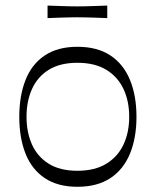

<svg xmlns="http://www.w3.org/2000/svg" viewBox="-20 -669 570 703"><path d="M263.4 14.9Q191.1 14.9 143.6 -17.1Q96 -49.1 73.3 -106.9Q50.6 -164.7 50.6 -241.4Q50.6 -318.1 73.4 -376Q96.1 -433.9 143.7 -465.8Q191.3 -497.7 263.4 -497.7Q336.6 -497.7 384.5 -465.8Q432.4 -433.9 456.1 -376Q479.7 -318.1 479.7 -241.4Q479.7 -164.7 456.1 -106.9Q432.6 -49.1 384.6 -17.1Q336.6 14.9 263.4 14.9ZM263.4 -43.7Q327.1 -43.7 369.3 -69.5Q411.4 -95.3 432.3 -139.9Q453.1 -184.6 453.1 -241.4Q453.1 -298.3 432.3 -342.9Q411.4 -387.6 369.3 -413.4Q327.1 -439.1 263.4 -439.1Q199.7 -439.1 158.4 -413.4Q117.1 -387.6 97.1 -342.9Q77.1 -298.3 77.1 -241.4Q77.1 -184.6 97.1 -139.9Q117.1 -95.3 158.4 -69.5Q199.7 -43.7 263.4 -43.7ZM154.1 -602.7V-648.6Q180.4 -647.6 199 -647Q217.6 -646.4 232.6 -646Q247.7 -645.6 262.6 -645.6Q278.4 -645.6 293.4 -646Q308.4 -646.4 327.5 -647Q346.6 -647.6 372.7 -648.6V-602.7Q346.6 -603.9 327.5 -604.4Q308.4 -604.9 293 -605.3Q277.6 -605.7 261.7 -605.7Q246.9 -605.7 232.2 -605.3Q217.6 -604.9 199 -604.4Q180.4 -603.9 154.1 -602.7Z"/></svg>

Font: Ojuju ExtraLight
Style: Regular
Weight: 200
Designer: Chisaokwu Joboson, Mirko Velimirovic
Foundry: Udi Foundry
Version: Version 1.000